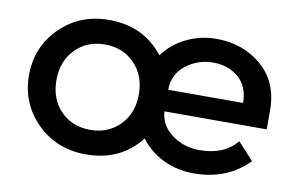

<svg xmlns="http://www.w3.org/2000/svg" viewBox="-63 -652 1191 771"><g transform="rotate(10 533.0 -266.0)"><path d="M1024 -217H607Q611 -159 660 -123.5Q709 -88 772 -88Q872 -88 924 -151L988 -81Q902 8 764 8Q699 8 642 -19Q585 -46 548 -96Q467 8 326 8Q206 8 126 -71.5Q46 -151 46 -266Q46 -381 126 -460.5Q206 -540 326 -540Q466 -540 548 -435Q585 -486 642.5 -513Q700 -540 762 -540Q872 -540 948 -474.5Q1024 -409 1024 -294ZM205 -140Q253 -92 326 -92Q399 -92 446.5 -140.5Q494 -189 494 -266Q494 -343 446.5 -391.5Q399 -440 326 -440Q253 -440 205.5 -391.5Q158 -343 158 -266Q158 -189 205 -140ZM607 -305H912Q912 -372 870 -408Q828 -444 766.5 -444Q705 -444 656 -406.5Q607 -369 607 -305Z"/></g></svg>

Font: Montserrat_am3
Style: Regular
Weight: 400
Designer: Julieta Ulanovsky
Foundry: Julieta Ulanovsky, Armenina letters added by Vahan Hovhannisyan
Version: Version 2.001